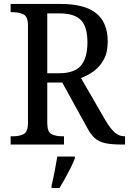

<svg xmlns="http://www.w3.org/2000/svg" viewBox="-20 -734 655 975"><path d="M34 0V-42H48Q78 -42 100 -53Q122 -64 122 -109V-604Q122 -649 100 -660.5Q78 -672 48 -672H34V-714H287Q409 -714 468 -667Q527 -620 527 -523Q527 -468 507 -431.5Q487 -395 456 -372.5Q425 -350 391 -338L516 -122Q540 -82 562 -62Q584 -42 612 -42H615V0H601Q546 0 514 -7Q482 -14 461 -33Q440 -52 420 -90L296 -315H220V-109Q220 -64 241.5 -53Q263 -42 294 -42H305V0ZM279 -362Q359 -362 391.5 -401.5Q424 -441 424 -519Q424 -597 391.5 -631.5Q359 -666 281 -666H220V-362ZM242 208Q250 175 257.5 136Q265 97 271 61H360V71Q352 92 338.5 119Q325 146 310 173Q295 200 282 221H242Z"/></svg>

Font: Noto Serif Myanmar SemiCondensed
Style: Regular
Weight: 400
Width: 4
Designer: Ben Mitchell and the Monotype Design Team
Foundry: Monotype Imaging Inc.
Version: Version 2.106; ttfautohint (v1.8.4.7-5d5b)